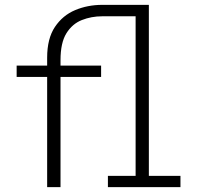

<svg xmlns="http://www.w3.org/2000/svg" viewBox="-20 -770 815 790"><path d="M174 0V-453.5H48.5V-500H174V-532.5Q174 -611.5 206 -659.2Q238 -707 289.5 -728.5Q341 -750 400.5 -750H592.5V-46.5H722.5V0H424V-46.5H538V-703H400.5Q356 -703 316.8 -687.5Q277.5 -672 253.2 -633Q229 -594 229 -522.5V-500H396V-453.5H229V0Z"/></svg>

Font: Trispace SemiCondensed ExtraLight
Style: Regular
Weight: 200
Width: 4
Designer: Tyler Finck
Foundry: Etcetera Type Company
Version: Version 1.210; ttfautohint (v1.8.3)